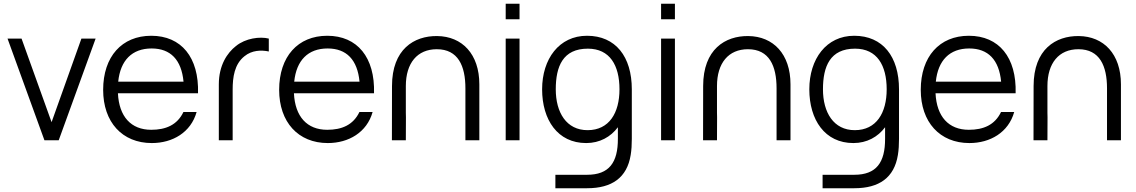

<svg xmlns="http://www.w3.org/2000/svg" viewBox="-20 -745 6035 1020"><path d="M216 0H292L488 -540H412.5L254 -96L94.5 -540H20Z M786.5 15C897 15 994 -41.5 1024.5 -150H954.5C921.5 -81 861 -55.5 783.5 -55.5C676 -55.5 612.5 -125.5 606.5 -249.5H1032C1037.5 -440 943.5 -555 783.5 -555C627.5 -555 528 -444.5 528 -267.5C528 -96.5 629 15 786.5 15ZM608 -311C619.5 -424.5 681.5 -487.5 785.5 -487.5C886 -487.5 944 -427.5 955 -311Z M1142.5 -296.5V0H1216V-269.5C1216 -334 1225 -404 1279 -446.5C1318 -478.5 1368 -480 1408 -471.5V-540C1360.5 -552 1284.5 -542 1233.5 -500.5C1187.5 -464.5 1142.5 -399 1142.5 -296.5Z M1721.5 15C1832 15 1929 -41.5 1959.5 -150H1889.5C1856.5 -81 1796 -55.5 1718.5 -55.5C1611 -55.5 1547.5 -125.5 1541.5 -249.5H1967C1972.5 -440 1878.5 -555 1718.5 -555C1562.5 -555 1463 -444.5 1463 -267.5C1463 -96.5 1564 15 1721.5 15ZM1543 -311C1554.5 -424.5 1616.5 -487.5 1720.5 -487.5C1821 -487.5 1879 -427.5 1890 -311Z M2452.5 -275.5V0H2526.5V-297C2526.5 -458 2435 -552 2302.5 -553.5C2180 -555 2062.5 -483.5 2062.5 -288L2062 0H2136L2136.5 -122L2136 -146V-288C2136 -410 2197 -483.5 2300.5 -483.5C2414 -483.5 2452.5 -394.5 2452.5 -275.5Z M2666.5 -642.5H2740V-725H2666.5ZM2666.5 0H2740V-540H2666.5Z M3094 15C3166 15 3224 -17.5 3262.5 -69V-8.5C3263 118.5 3216 183.5 3099 183.5H2930.5V255H3099C3231 255 3311 199 3330.5 78.5C3335 51 3336.5 23.5 3336.5 -7.5V-270.5C3336.5 -444 3250.5 -555 3098.5 -555C2950 -555 2860 -431.5 2860 -270.5C2860 -108.5 2942.5 15 3094 15ZM2932.5 -270.5C2932.5 -392.5 2970.5 -486.5 3103 -486.5C3220 -486.5 3271 -397.5 3271 -270.5C3271 -145.5 3216.5 -53.5 3101.5 -53.5C2989 -53.5 2932.5 -147.5 2932.5 -270.5Z M3492 -642.5H3565.5V-725H3492ZM3492 0H3565.5V-540H3492Z M4105.5 -275.5V0H4179.5V-297C4179.5 -458 4088 -552 3955.5 -553.5C3833 -555 3715.5 -483.5 3715.5 -288L3715 0H3789L3789.5 -122L3789 -146V-288C3789 -410 3850 -483.5 3953.5 -483.5C4067 -483.5 4105.5 -394.5 4105.5 -275.5Z M4513.5 15C4585.5 15 4643.5 -17.5 4682 -69V-8.5C4682.5 118.5 4635.5 183.5 4518.5 183.5H4350V255H4518.5C4650.5 255 4730.5 199 4750 78.5C4754.5 51 4756 23.5 4756 -7.5V-270.5C4756 -444 4670 -555 4518 -555C4369.5 -555 4279.5 -431.5 4279.5 -270.5C4279.5 -108.5 4362 15 4513.5 15ZM4352 -270.5C4352 -392.5 4390 -486.5 4522.5 -486.5C4639.5 -486.5 4690.5 -397.5 4690.5 -270.5C4690.5 -145.5 4636 -53.5 4521 -53.5C4408.5 -53.5 4352 -147.5 4352 -270.5Z M5130 15C5240.5 15 5337.5 -41.5 5368 -150H5298C5265 -81 5204.5 -55.5 5127 -55.5C5019.5 -55.5 4956 -125.5 4950 -249.5H5375.5C5381 -440 5287 -555 5127 -555C4971 -555 4871.5 -444.5 4871.5 -267.5C4871.5 -96.5 4972.5 15 5130 15ZM4951.5 -311C4963 -424.5 5025 -487.5 5129 -487.5C5229.5 -487.5 5287.5 -427.5 5298.5 -311Z M5861 -275.5V0H5935V-297C5935 -458 5843.5 -552 5711 -553.5C5588.5 -555 5471 -483.5 5471 -288L5470.5 0H5544.5L5545 -122L5544.5 -146V-288C5544.5 -410 5605.5 -483.5 5709 -483.5C5822.5 -483.5 5861 -394.5 5861 -275.5Z"/></svg>

Font: Eudonet
Style: Regular
Weight: 400
Designer: Mikhail Sharanda
Foundry: Mikhail Sharanda
Version: Version 4.503;Glyphs 3.1.2 (3151)